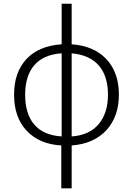

<svg xmlns="http://www.w3.org/2000/svg" viewBox="-20 -780 721 1040"><path d="M368.2 -759.8H314V-540C231.9 -534.7 168.5 -508.3 123.5 -460.4C78.6 -412.1 56.2 -347.7 56.2 -267.1C56.2 -185.1 79.1 -120.1 124.5 -71.8C169.9 -23.4 232.4 3.4 312 7.8V240.2H368.2V7.8C448.7 2 511.2 -25.9 556.6 -75.2C601.6 -124.5 624 -188.5 624 -267.1C624 -347.7 601.1 -412.1 555.7 -460.4C509.8 -508.3 447.3 -534.7 368.2 -540ZM314 -41C181.6 -48.8 116.2 -129.9 116.2 -267.1C116.2 -400.4 180.7 -482.9 314 -491.2ZM368.2 -491.2C498.5 -480 564.9 -400.4 564.9 -267.1C564.9 -201.7 548.3 -148.9 515.1 -108.4C481.4 -67.9 432.6 -45.4 368.2 -41Z"/></svg>

Font: Noto Reveo Sans
Style: Regular
Weight: 300
Designer: Monotype Design Team
Foundry: Monotype Imaging Inc.
Version: Version 2.007